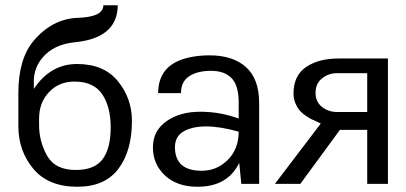

<svg xmlns="http://www.w3.org/2000/svg" viewBox="-20 -701 1549 732"><path d="M50 -220V-346Q50 -475 107 -544Q178 -629 276 -633Q374 -636 374 -681H429Q428 -556 266 -540Q184 -532 141 -480Q109 -441 109 -392V-362Q172 -457 274 -457Q376 -457 429.5 -391.5Q483 -326 483 -240Q483 -126 431.5 -57.5Q380 11 275 11Q164 11 107 -57.5Q50 -126 50 -220ZM129 -224Q129 -162 159.5 -107.5Q190 -53 269 -53Q341 -53 371.5 -94.5Q402 -136 402 -215Q402 -294 369.5 -342Q337 -390 264 -390Q205 -390 167 -350Q129 -310 129 -249Z M615 -239Q666 -275 743 -275Q820 -275 890 -249V-310Q890 -375 863 -403Q836 -431 784.5 -431Q733 -431 701.5 -410.5Q670 -390 670 -346H583Q583 -456 701 -482Q737 -490 779 -490Q868 -490 918 -445Q968 -400 968 -308V0H900L892 -80Q848 11 733 11Q655 11 609 -32Q563 -75 563 -139Q563 -203 615 -239ZM647 -140Q647 -50 749 -50Q807 -50 848.5 -91.5Q890 -133 890 -199Q819 -219 766 -219Q713 -219 680 -200Q647 -181 647 -140Z M1028 0 1203 -230 1178 -242Q1175 -243 1169.5 -245.5Q1164 -248 1150.5 -256.5Q1137 -265 1126.5 -275.5Q1116 -286 1107.5 -304.5Q1099 -323 1099 -344Q1099 -413 1147 -445.5Q1195 -478 1270 -478H1459V0H1380V-206H1276L1125 0ZM1183 -347Q1183 -313 1207.5 -293.5Q1232 -274 1265 -274H1380V-422H1265Q1232 -422 1207.5 -402Q1183 -382 1183 -347Z"/></svg>

Font: Karmilla
Style: Regular
Weight: 400
Designer: Jonathan Pinhorn
Version: Version 1.000